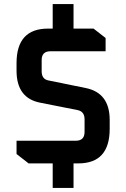

<svg xmlns="http://www.w3.org/2000/svg" viewBox="-20 -800 618 940"><path d="M61 -46V-111H351Q394 -111 394 -154V-216Q394 -254 360 -261L178 -297Q61 -319 61 -454V-491Q61 -660 215 -660H238V-780H340V-660H438L497 -614V-549H227Q184 -549 184 -506V-451Q184 -412 218 -406L400 -369Q517 -345 517 -213V-169Q517 0 363 0H340V120H238V0H120Z"/></svg>

Font: Oxanium SemiBold
Style: Regular
Weight: 600
Designer: Severin Meyer
Version: Version 2.000